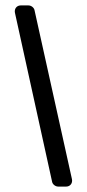

<svg xmlns="http://www.w3.org/2000/svg" viewBox="-20 -687 320 707"><path d="M245 -27 107 -650C105 -659 95 -667 85 -667H56C42 -667 32 -655 35 -640L172 -17C174 -8 184 0 194 0H224C238 0 248 -12 245 -27Z"/></svg>

Font: DIN Rundschrift
Style: Mittel
Weight: 400
Version: Version 1.027